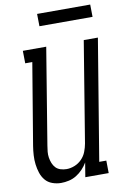

<svg xmlns="http://www.w3.org/2000/svg" viewBox="-100 -977 684 1043"><g transform="rotate(-10 242.0 -455.5)"><path d="M151 8Q126 8 102.5 -0.5Q79 -9 64 -27Q49 -45 41.5 -68Q34 -91 31 -115.5Q28 -140 29.5 -165.5Q31 -191 35 -216L110 -666H71L70 -735H199L112 -205Q109 -188 107.5 -171.5Q106 -155 108.5 -139Q111 -123 117 -108Q123 -93 133.5 -82Q144 -71 160 -66Q176 -61 193 -61Q215 -61 237.5 -70Q260 -79 277 -96.5Q294 -114 302.5 -136Q311 -158 315 -180L406 -735H484L374 -69H413L414 0H285L298 -79Q287 -60 271 -43Q255 -26 235.5 -14Q216 -2 194 3Q172 8 151 8ZM182 -851 181 -919H474L475 -851Z"/></g></svg>

Font: Iosevka QP
Style: Italic
Weight: 400
Italic angle: -9°
Designer: Belleve Invis
Foundry: Belleve Invis
Version: Version 20.0.0; ttfautohint (v1.8.4)